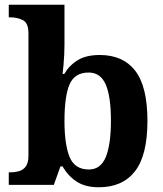

<svg xmlns="http://www.w3.org/2000/svg" viewBox="-20 -780 689 810"><path d="M397 10Q339 10 302.5 -14.5Q266 -39 244 -78H235L207 0H17V-53H24Q43 -53 60.5 -58Q78 -63 89 -78Q100 -93 100 -123V-640Q100 -683 76.5 -695Q53 -707 21 -707H17V-760H252V-589Q252 -574 251 -551.5Q250 -529 248 -506Q246 -483 244 -468H251Q273 -505 308.5 -526.5Q344 -548 401 -548Q499 -548 550.5 -481.5Q602 -415 602 -270Q602 -125 549.5 -57.5Q497 10 397 10ZM355 -65Q405 -65 426.5 -118Q448 -171 448 -271Q448 -373 426 -423.5Q404 -474 354 -474Q295 -474 273.5 -424Q252 -374 252 -270Q252 -171 273.5 -118Q295 -65 355 -65Z"/></svg>

Font: Noto Serif Vithkuqi
Style: Bold
Weight: 700
Version: Version 1.005